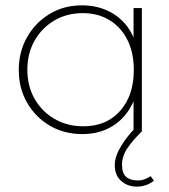

<svg xmlns="http://www.w3.org/2000/svg" viewBox="-20 -490 629 716"><path d="M287 10Q219 10 165.5 -21.5Q112 -53 81 -107Q50 -161 50 -229Q50 -297 81 -351.5Q112 -406 165 -438Q218 -470 285 -470Q338 -470 380.5 -450.5Q423 -431 451.5 -395Q480 -359 491 -309V-152Q479 -102 450.5 -65.5Q422 -29 380.5 -9.5Q339 10 287 10ZM291 -19Q377 -19 428 -76.5Q479 -134 479 -229Q479 -293 455.5 -340.5Q432 -388 389 -414.5Q346 -441 289 -441Q229 -441 182.5 -413.5Q136 -386 109 -338.5Q82 -291 82 -230Q82 -169 109 -121.5Q136 -74 183.5 -46.5Q231 -19 291 -19ZM478 0V-123L487 -237L478 -348V-460H509V0ZM491 206Q456 206 432 185Q408 164 408 125Q408 93 432 54Q456 15 487 -15L509 0Q474 34 454.5 63.5Q435 93 435 125Q435 156 450.5 169.5Q466 183 493 183Q507 183 518 179Q529 175 542 167L554 184Q540 195 524 200.5Q508 206 491 206Z"/></svg>

Font: Outfit Thin
Style: Regular
Weight: 100
Designer: Rodrigo Fuenzalida
Foundry: fragTYPE
Version: Version 1.100;gftools[0.9.27]